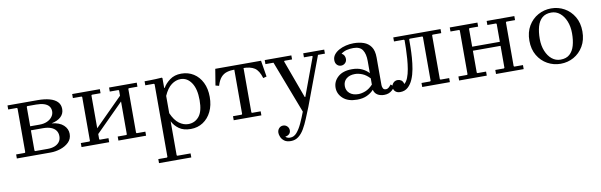

<svg xmlns="http://www.w3.org/2000/svg" viewBox="-48 -925 5133 1640"><g transform="rotate(-10 2518.0 -105.0)"><path d="M384 -244Q452 -237 486.5 -205Q521 -173 521 -129Q521 -85 491.5 -56.5Q462 -28 419 -14Q376 0 334 0H40V-35H115L120 -40V-420L115 -425H40V-460H302Q361 -460 404.5 -448Q448 -436 471.5 -411.5Q495 -387 495 -349Q495 -309 466.5 -282Q438 -255 384 -244ZM200 -420V-251H282Q319 -251 347 -263.5Q375 -276 391 -297.5Q407 -319 407 -344Q407 -371 392.5 -389Q378 -407 350 -416Q322 -425 282 -425H205ZM314 -35Q348 -35 374 -45Q400 -55 415.5 -75Q431 -95 431 -125Q431 -154 416 -174.5Q401 -195 373 -205.5Q345 -216 305 -216H200V-40L205 -35Z M761 -40 766 -35H841V0H601V-35H676L681 -40V-420L676 -425H601V-460H841V-425H766L761 -420ZM1081 -40 1086 -35H1161V0H921V-35H996L1001 -40V-420L996 -425H921V-460H1161V-425H1086L1081 -420ZM1001 -325 761 -85V-135L1001 -375Z M1548 -470Q1608 -470 1654.5 -440.5Q1701 -411 1727.5 -357.5Q1754 -304 1754 -232Q1754 -160 1727.5 -105.5Q1701 -51 1654.5 -20.5Q1608 10 1548 10Q1485 10 1446.5 -18Q1408 -46 1389 -85V210L1394 215H1509V250H1229V215H1304L1309 210V-420L1304 -425H1229V-460Q1255 -460 1279.5 -460.5Q1304 -461 1328.5 -462Q1353 -463 1379 -465L1384 -460V-375H1389Q1408 -410 1448.5 -440Q1489 -470 1548 -470ZM1534 -35Q1591 -35 1627.5 -78.5Q1664 -122 1664 -220Q1664 -318 1627.5 -371.5Q1591 -425 1534 -425Q1493 -425 1455 -397Q1417 -369 1389 -305V-155Q1417 -91 1455 -63Q1493 -35 1534 -35Z M2005 -425Q1966 -425 1936 -416Q1906 -407 1884.5 -382.5Q1863 -358 1849 -311L1819 -319L1842 -460H2239L2262 -319L2232 -311Q2212 -378 2176 -401.5Q2140 -425 2074 -425ZM2081 -443V-40L2086 -35H2161V0H1921V-35H1996L2001 -40V-443Z M2515 30 2341 -425H2271V-460H2502V-425H2437L2432 -420L2553 -90H2558L2680 -420L2675 -425H2605V-460H2787V-425H2727L2568 0ZM2372 260Q2335 260 2314.5 244Q2294 228 2286 207.5Q2278 187 2278 173Q2278 149 2292.5 133.5Q2307 118 2328 118Q2349 118 2363.5 132.5Q2378 147 2378 168Q2378 189 2363 201.5Q2348 214 2328 214Q2317 214 2307 208.5Q2297 203 2291 194Q2285 185 2285 173H2315Q2315 183 2319.5 196.5Q2324 210 2336.5 220Q2349 230 2372 230Q2404 230 2429 201Q2454 172 2475 126Q2496 80 2515 30L2568 0Q2548 49 2529 95.5Q2510 142 2488.5 179Q2467 216 2438.5 238Q2410 260 2372 260Z M3225 10Q3191 10 3167 -5Q3143 -20 3136 -50V-300Q3136 -361 3113.5 -395.5Q3091 -430 3034 -430Q3003 -430 2976.5 -423.5Q2950 -417 2927 -400Q2943 -391 2949.5 -378Q2956 -365 2956 -350Q2956 -328 2941 -314Q2926 -300 2906 -300Q2885 -300 2870.5 -315Q2856 -330 2856 -356Q2856 -382 2872 -403Q2888 -424 2915 -439Q2942 -454 2975.5 -462Q3009 -470 3043 -470Q3091 -470 3130 -456.5Q3169 -443 3192.5 -409.5Q3216 -376 3216 -315V-77Q3216 -63 3222.5 -49Q3229 -35 3248 -35Q3262 -35 3273 -45Q3284 -55 3294 -68L3321 -45Q3309 -28 3295 -15.5Q3281 -3 3264 3.5Q3247 10 3225 10ZM2991 10Q2912 10 2869 -29Q2826 -68 2826 -122Q2826 -177 2869 -215.5Q2912 -254 2991 -254Q3041 -254 3077 -237Q3113 -220 3136 -194V-149Q3104 -183 3071 -196Q3038 -209 3009 -209Q2962 -209 2934 -185.5Q2906 -162 2906 -122Q2906 -83 2934 -59Q2962 -35 3009 -35Q3038 -35 3071 -48Q3104 -61 3136 -95V-50Q3113 -24 3077 -7Q3041 10 2991 10Z M3721 -425 3716 -420V-40L3721 -35H3796V0H3556V-35H3631L3636 -40V-420L3631 -425H3522L3517 -420Q3517 -393 3516.5 -351.5Q3516 -310 3512.5 -261.5Q3509 -213 3500.5 -165Q3492 -117 3475 -77.5Q3458 -38 3431 -14Q3404 10 3364 10Q3337 10 3321.5 -5Q3306 -20 3306 -42Q3306 -63 3321 -79Q3336 -95 3359 -95Q3376 -95 3390 -85.5Q3404 -76 3410 -52Q3429 -67 3441.5 -98.5Q3454 -130 3461 -171.5Q3468 -213 3471.5 -258.5Q3475 -304 3476 -346Q3477 -388 3477 -420L3472 -425H3386V-460H3796V-425Z M4196 0V-35H4271L4276 -40V-420L4271 -425H4196V-460H4436V-425H4361L4356 -420V-40L4361 -35H4436V0ZM3876 0V-35H3951L3956 -40V-420L3951 -425H3876V-460H4116V-425H4041L4036 -420V-40L4041 -35H4116V0ZM3996 -230V-265H4324V-230Z M4756 -470Q4818 -470 4870 -441Q4922 -412 4954 -358Q4986 -304 4986 -230Q4986 -156 4954 -102Q4922 -48 4870 -19Q4818 10 4756 10Q4695 10 4642.5 -19Q4590 -48 4558 -102Q4526 -156 4526 -230Q4526 -304 4558 -358Q4590 -412 4642.5 -441Q4695 -470 4756 -470ZM4761 -25Q4811 -25 4840.5 -51.5Q4870 -78 4883 -124Q4896 -170 4896 -230Q4896 -289 4877 -335.5Q4858 -382 4825.5 -408.5Q4793 -435 4751 -435Q4702 -435 4672 -409Q4642 -383 4629 -336.5Q4616 -290 4616 -230Q4616 -171 4635 -124.5Q4654 -78 4686.5 -51.5Q4719 -25 4761 -25Z"/></g></svg>

Font: Brygada 1918
Style: Regular
Weight: 400
Designer: Mateusz Machalski | Borys Kosmynka | Przemek Hoffer
Foundry: NIEPODLEGLA 2018
Version: Version 3.006